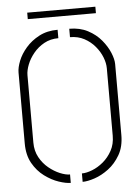

<svg xmlns="http://www.w3.org/2000/svg" viewBox="-56 -839 639 887"><g transform="rotate(-5 264.0 -395.5)"><path d="M104 -766V-796H420V-766ZM291 5V-34Q312 -34 339 -44.5Q366 -55 390.5 -75.5Q415 -96 431.5 -126Q448 -156 448 -195V-508Q448 -532 437.5 -559Q427 -586 406.5 -610.5Q386 -635 357 -650.5Q328 -666 291 -666V-705Q340 -705 377 -685.5Q414 -666 438.5 -636.5Q463 -607 475.5 -576.5Q488 -546 488 -524V-195Q488 -141 466 -103Q444 -65 412 -41Q380 -17 347 -6Q314 5 291 5ZM236 5Q214 5 181 -6Q148 -17 115.5 -41Q83 -65 61.5 -103Q40 -141 40 -195V-524Q40 -547 52 -577.5Q64 -608 89 -637Q114 -666 151 -685.5Q188 -705 237 -705V-666Q200 -666 171 -650Q142 -634 121.5 -609Q101 -584 90.5 -557Q80 -530 80 -508V-195Q80 -157 96.5 -127Q113 -97 138 -76.5Q163 -56 189.5 -45Q216 -34 236 -34Z"/></g></svg>

Font: Stick No Bills ExtraLight
Style: Regular
Weight: 200
Designer: Kosala Senevirathne, Siva Puranthara, Lasantha Premarathna, Tharique Azeez
Foundry: mooniak
Version: Version 2.000